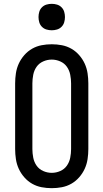

<svg xmlns="http://www.w3.org/2000/svg" viewBox="-20 -974 540 1002"><path d="M250 8Q223 8 197 3Q171 -2 148 -15Q125 -28 107 -48.5Q89 -69 78 -93Q67 -117 63 -143.5Q59 -170 59 -196V-539Q59 -565 63 -591.5Q67 -618 78 -642Q89 -666 107 -686.5Q125 -707 148 -720Q171 -733 197 -738Q223 -743 250 -743Q277 -743 303 -738Q329 -733 352 -720Q375 -707 393 -686.5Q411 -666 422 -642Q433 -618 437 -591.5Q441 -565 441 -539V-196Q441 -170 437 -143.5Q433 -117 422 -93Q411 -69 393 -48.5Q375 -28 352 -15Q329 -2 303 3Q277 8 250 8ZM250 -72Q273 -72 294.5 -81.5Q316 -91 329 -109.5Q342 -128 346.5 -151Q351 -174 351 -196V-539Q351 -561 346.5 -584Q342 -607 329 -625.5Q316 -644 294.5 -653.5Q273 -663 250 -663Q227 -663 205.5 -653.5Q184 -644 171 -625.5Q158 -607 153.5 -584Q149 -561 149 -539V-196Q149 -174 153.5 -151Q158 -128 171 -109.5Q184 -91 205.5 -81.5Q227 -72 250 -72ZM250 -816Q236 -816 222.5 -820Q209 -824 199 -834Q189 -844 185 -857.5Q181 -871 181 -885Q181 -899 185 -912.5Q189 -926 199 -936Q209 -946 222.5 -950Q236 -954 250 -954Q264 -954 277.5 -950Q291 -946 301 -936Q311 -926 315 -912.5Q319 -899 319 -885Q319 -871 315 -857.5Q311 -844 301 -834Q291 -824 277.5 -820Q264 -816 250 -816Z"/></svg>

Font: Iosevka Curly Slab Medium
Style: Regular
Weight: 500
Monospace: yes
Designer: Belleve Invis
Foundry: Belleve Invis
Version: Version 22.1.2; ttfautohint (v1.8.4)